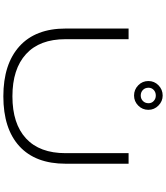

<svg xmlns="http://www.w3.org/2000/svg" viewBox="53 -987 944 1090"><g transform="rotate(90 525.0 -442.0)"><path d="M522.5 -731Q488.5 -731 464.2 -754.8Q440 -778.5 440 -812.5Q440 -846 464.2 -869.8Q488.5 -893.5 522.5 -893.5Q555 -893.5 579.2 -869.5Q603.5 -845.5 603.5 -812.5Q603.5 -778.5 579.5 -754.8Q555.5 -731 522.5 -731ZM522.5 -769Q540.5 -769 553.2 -781.2Q566 -793.5 566 -813.5Q566 -831 553.2 -842.8Q540.5 -854.5 522.5 -854.5Q503.5 -854.5 490.8 -842.8Q478 -831 478 -813.5Q478 -793.5 490.8 -781.2Q503.5 -769 522.5 -769ZM527 11Q344 11 243 -80.2Q142 -171.5 142 -343V-700H202.5V-341.5Q202.5 -195 287 -117.8Q371.5 -40.5 527 -40.5Q682.5 -40.5 766 -117.8Q849.5 -195 849.5 -342V-700H909.5V-343Q909.5 -171 810 -80Q710.5 11 527 11Z"/></g></svg>

Font: League Mono Extended UltraLight
Style: Regular
Weight: 200
Width: 9
Designer: Tyler Finck
Foundry: The League of Moveable Type / Tyler Finck
Version: Version 2.210